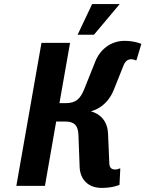

<svg xmlns="http://www.w3.org/2000/svg" viewBox="-20 -910 712 940"><path d="M431 -890 360 -740H440L566 -890ZM424 -365C424 -365 501 -379 537 -470L583 -585C592 -610 604 -620 624 -620C634 -620 643 -615 643 -615H648L672 -695C672 -695 640 -710 590 -710C520 -710 469 -665 447 -610L393 -475C373 -425 351 -405 301 -405H271L323 -700H183L60 0H200L255 -315H300C345 -315 362 -295 364 -250L370 -90C373 -35 408 10 478 10C533 10 565 -5 565 -5L569 -85H564C564 -85 555 -80 545 -80C524 -80 515 -90 515 -115L509 -255C506 -350 424 -365 424 -365Z"/></svg>

Font: Scada
Style: Bold Italic
Weight: 700
Designer: Jovanny Lemonad
Foundry: Jovanny Lemonad
Version: Version 3.005